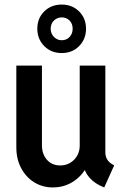

<svg xmlns="http://www.w3.org/2000/svg" viewBox="-20 -821 555 849"><path d="M213.9 7.8Q168 7.8 131.3 -14.9Q94.7 -37.6 73.5 -77.6Q52.2 -117.7 52.2 -169.4V-530.8H165.5V-177.7Q165.5 -140.1 187.5 -114.7Q209.5 -89.4 246.6 -89.4Q270.5 -89.4 290 -100.8Q309.6 -112.3 321 -132.1Q332.5 -151.9 332.5 -176.8V-530.8H445.8V-147.9Q445.8 -127.9 455.3 -113.8Q464.8 -99.6 484.9 -89.8L440.9 7.8Q399.4 -8.3 375.7 -35.4Q352.1 -62.5 350.1 -93.3L373 -67.9H329.6L368.2 -95.2Q349.6 -49.8 308.1 -21Q266.6 7.8 213.9 7.8ZM252.9 -586.4Q206.1 -586.4 175.5 -617.4Q145 -648.4 145 -693.8Q145 -740.2 175.5 -770.5Q206.1 -800.8 252.9 -800.8Q299.3 -800.8 329.8 -770.5Q360.4 -740.2 360.4 -693.8Q360.4 -648.4 330.1 -617.4Q299.8 -586.4 252.9 -586.4ZM252.9 -643.1Q274.4 -643.1 287.8 -657.7Q301.3 -672.4 301.3 -693.8Q301.3 -716.3 287.6 -730.2Q273.9 -744.1 252.9 -744.1Q232.9 -744.1 218.5 -730.2Q204.1 -716.3 204.1 -693.8Q204.1 -672.4 218.5 -657.7Q232.9 -643.1 252.9 -643.1Z"/></svg>

Font: Reddit Sans Condensed SemiBold
Style: Regular
Weight: 600
Designer: Stephen Hutchings
Foundry: Reddit
Version: Version 1.014